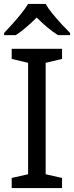

<svg xmlns="http://www.w3.org/2000/svg" viewBox="-20 -964 379 984"><path d="M298 0H40V-52L124 -71V-642L40 -662V-714H298V-662L214 -642V-71L298 -52ZM214 -944Q226 -922 248.5 -894.5Q271 -867 295.5 -840.5Q320 -814 339 -795V-784H277Q251 -800 223 -823.5Q195 -847 168 -874Q141 -847 114 -824Q87 -801 61 -784H1V-795Q20 -815 43.5 -841Q67 -867 89 -894.5Q111 -922 124 -944Z"/></svg>

Font: Noto Sans Elymaic
Style: Regular
Weight: 400
Designer: Morgane Pierson
Foundry: Google LLC
Version: Version 1.002; ttfautohint (v1.8.4.7-5d5b)